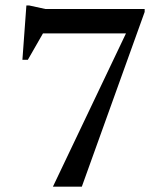

<svg xmlns="http://www.w3.org/2000/svg" viewBox="-20 -704 610 724"><path d="M525.5 -659 288.5 0H179.5L455 -578H142L85 -478.5H64.5L79.5 -683.5H89.5L151.5 -670H525.5Z"/></svg>

Font: Newsreader Text Medium
Style: Regular
Weight: 500
Designer: Hugues Gentile
Foundry: Production Type
Version: Version 1.002